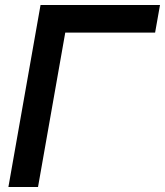

<svg xmlns="http://www.w3.org/2000/svg" viewBox="-20 -745 658 765"><path d="M141.5 -725H617.5L598 -615H240L131.5 0H13.5Z"/></svg>

Font: JuliaMono BoldItalic
Style: Regular
Weight: 700
Italic angle: -9°
Monospace: yes
Designer: cormullion
Foundry: corm
Version: Version 0.049; ttfautohint (v1.8.4)